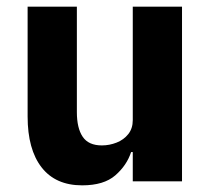

<svg xmlns="http://www.w3.org/2000/svg" viewBox="-20 -545 636 577"><path d="M379 0V-88H374Q361 -48 326.5 -18Q292 12 227 12Q147 12 105 -42Q63 -96 63 -195V-525H211V-208Q211 -160 228.5 -134Q246 -108 286 -108Q309 -108 330.5 -116.5Q352 -125 365.5 -142Q379 -159 379 -184V-525H527V0Z"/></svg>

Font: IBM Plex Sans
Style: Regular
Weight: 400
Designer: Mike Abbink, Paul van der Laan, Pieter van Rosmalen
Foundry: Bold Monday
Version: Version 3.201